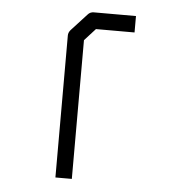

<svg xmlns="http://www.w3.org/2000/svg" viewBox="-47 -704 635 699"><g transform="rotate(5 270.0 -354.5)"><path d="M422 -660V-600H281L241 -556V-49H181V-568Q181 -578.5 189 -588L246 -650Q254.5 -660 268 -660Z"/></g></svg>

Font: IBM 3270
Style: Regular
Weight: 400
Monospace: yes
Version: Version 2.3.1